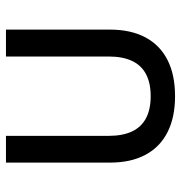

<svg xmlns="http://www.w3.org/2000/svg" viewBox="-2 -584 596 631"><g transform="rotate(-90 295.5 -268.0)"><path d="M295.4 9.8Q225.6 9.8 176.8 -15.1Q127.9 -40 102.5 -87.9Q77.1 -135.7 77.1 -204.1V-545.9H165V-208.5Q165 -162.6 179.4 -131.8Q193.8 -101.1 222.9 -85.7Q252 -70.3 295.4 -70.3Q338.9 -70.3 367.9 -85.7Q397 -101.1 411.4 -131.8Q425.8 -162.6 425.8 -208.5V-545.9H514.2V-204.1Q514.2 -135.7 488.8 -87.9Q463.4 -40 414.6 -15.1Q365.7 9.8 295.4 9.8Z"/></g></svg>

Font: Inter Variable LoSnoCo
Style: Regular
Weight: 400
Designer: Rasmus Andersson
Foundry: rsms
Version: Version 4.000;git-a52131595; featfreeze: case,dlig,ss01,ss02